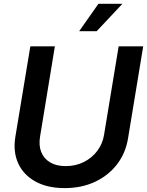

<svg xmlns="http://www.w3.org/2000/svg" viewBox="-20 -969 767 1001"><path d="M317.4 11.7Q226.6 11.7 164.3 -22.9Q102.1 -57.6 74.7 -117.9Q47.4 -178.2 60.1 -255.9L138.2 -727.5H266.1L189 -257.8Q181.2 -211.4 194.8 -176.8Q208.5 -142.1 241 -122.6Q273.4 -103 322.3 -103Q375 -103 417.5 -124.5Q460 -146 487.5 -182.9Q515.1 -219.7 522.5 -266.1L598.6 -727.5H726.6L647.5 -247.6Q634.8 -169.9 589.6 -111.6Q544.4 -53.2 474.6 -20.8Q404.8 11.7 317.4 11.7ZM392.6 -806.2 493.2 -949.2H618.2L483.9 -806.2Z"/></svg>

Font: Inter 28pt SemiBold
Style: Italic
Weight: 600
Italic angle: -9.3988°
Designer: Rasmus Andersson
Foundry: rsms
Version: Version 4.001;git-66647c0bb